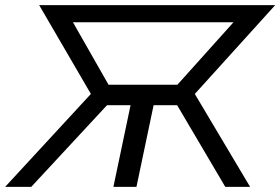

<svg xmlns="http://www.w3.org/2000/svg" viewBox="-54 -730 1095 750"><path d="M1021 -710 707 -363 923 0H826L638 -319H546L479 0H389L456 -319H364L68 0H-34L301 -363L99 -710ZM370 -399H639L858 -643H231Z"/></svg>

Font: Raleway-v4020 Medium
Style: Italic
Weight: 500
Italic angle: -12°
Designer: Matt McInerney, Pablo Impallari, Rodrigo Fuenzalida
Foundry: Matt McInerney, Pablo Impallari, Rodrigo Fuenzalida
Version: Version 4.020;PS 004.020;hotconv 1.0.88;makeotf.lib2.5.64775